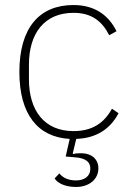

<svg xmlns="http://www.w3.org/2000/svg" viewBox="-20 -540 531 763"><path d="M272 -520C357 -520 412 -479 443 -416L414 -400C385 -457 343 -489 272 -489C157 -489 95 -408 95 -283V-225C95 -100 157 -19 272 -19C348 -19 394 -52 425 -108L451 -90C420 -31 367 9 283 12L269 70L271 72C282 69 293 69 304 69C343 69 371 92 371 129C371 172 335 203 282 203C239 203 209 188 197 169L216 149C229 166 251 177 282 177C315 177 339 161 339 130C339 106 324 88 276 85L241 82L257 12C130 5 57 -86 57 -254C57 -429 136 -520 272 -520Z"/></svg>

Font: Plexus Sans ExtraLight
Style: Regular
Weight: 250
Version: Version 2.001;PS 002.001;hotconv 1.0.70;makeotf.lib2.5.58329